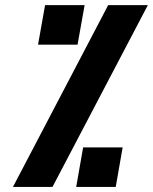

<svg xmlns="http://www.w3.org/2000/svg" viewBox="-20 -739 604 759"><path d="M31.2 0 407.7 -718.8H564.5L187.5 0ZM286.6 -562.5H130.4L158.2 -718.8H314.5ZM437.5 0H281.2L308.6 -156.2H464.8Z"/></svg>

Font: Signwood
Style: Italic
Weight: 400
Italic angle: -10°
Designer: GGBotNet
Foundry: GGBotNet
Version: 0.95